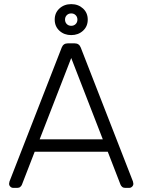

<svg xmlns="http://www.w3.org/2000/svg" viewBox="-20 -910 690 930"><path d="M148 -175 86 -15Q84 -10 78.5 -5Q73 0 64 0H44Q36 0 30 -6Q24 -12 24 -20L26 -31L279 -680Q287 -700 308 -700H342Q363 -700 371 -680L624 -31L626 -20Q626 -12 620 -6Q614 0 606 0H586Q577 0 571.5 -5Q566 -10 564 -15L502 -175ZM478 -235 325 -629 172 -235ZM405 -815Q405 -782 382 -761Q359 -740 325 -740Q291 -740 268 -761Q245 -782 245 -815Q245 -848 268 -869Q291 -890 325 -890Q359 -890 382 -869Q405 -848 405 -815ZM355 -815Q355 -828 346.5 -836.5Q338 -845 325 -845Q312 -845 303.5 -836.5Q295 -828 295 -815Q295 -802 303.5 -793.5Q312 -785 325 -785Q338 -785 346.5 -793.5Q355 -802 355 -815Z"/></svg>

Font: Rubik
Style: Regular
Weight: 300
Designer: Hubert & Fischer
Foundry: Hubert & Fischer
Version: Version 1.100